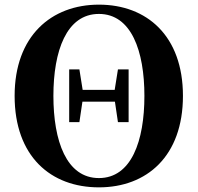

<svg xmlns="http://www.w3.org/2000/svg" viewBox="-20 -787 851 827"><path d="M406 20C612 20 768 -114 768 -374C768 -633 612 -767 406 -767C201 -767 43 -632 43 -374C43 -113 199 20 406 20ZM406 -20C266 -20 210 -180 210 -374C210 -567 266 -727 406 -727C546 -727 602 -567 602 -374C602 -180 546 -20 406 -20ZM488 -261H534V-488H488L474 -400H336L322 -488H278V-261H322L335 -349H475Z"/></svg>

Font: Noto Serif CJK SC Black
Style: Regular
Weight: 900
Designer: Ryoko NISHIZUKA 西塚涼子 (kana & ideographs); Frank Grießhammer (Latin, Greek & Cyrillic); Wenlong ZHANG 张文龙 (bopomofo); San
Foundry: Adobe
Version: Version 2.001;hotconv 1.1.0;makeotfexe 2.6.0